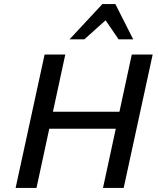

<svg xmlns="http://www.w3.org/2000/svg" viewBox="-20 -927 779 947"><path d="M488 0 630 -658H733L590 0ZM57 0 200 -658H302L160 0ZM152 -292 170 -376H640L622 -292ZM323 -733 485 -907H549L521 -845L396 -733ZM565 -733 489 -844 485 -907H549L637 -733Z"/></svg>

Font: Ysabeau SemiBold
Style: Italic
Weight: 600
Italic angle: -12°
Designer: Christian Thalmann (Catharsis Fonts)
Version: Version 2.002